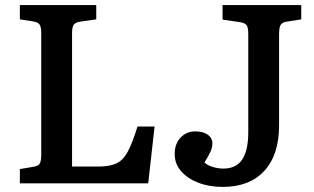

<svg xmlns="http://www.w3.org/2000/svg" viewBox="-20 -720 1235 754"><path d="M58 0V-56L111 -65Q130 -68 136 -77.5Q142 -87 142 -116V-589Q142 -614 135.5 -623.5Q129 -633 109 -636L58 -644V-700H358V-644L295 -635Q276 -632 269.5 -623Q263 -614 263 -589V-66H367Q411 -66 437.5 -78.5Q464 -91 482 -125Q500 -159 520 -223H587L562 0ZM855 14Q801 14 758.5 -2.5Q716 -19 691 -48Q666 -77 666 -115Q666 -155 689 -179.5Q712 -204 747 -204Q778 -204 796 -191Q814 -178 814 -157Q814 -142 807.5 -126.5Q801 -111 783 -82Q794 -71 815 -64.5Q836 -58 857 -58Q908 -58 931.5 -94Q955 -130 955 -201V-585Q955 -612 948.5 -621Q942 -630 922 -633L854 -643V-700H1163V-644L1106 -635Q1090 -633 1083 -623.5Q1076 -614 1076 -585V-228Q1076 -112 1018 -49Q960 14 855 14Z"/></svg>

Font: Literata 12pt Medium
Style: Regular
Weight: 500
Designer: Latin by Veronika Burian and Jose Scaglione. Greek by Irene Vlachou. Cyrillic by Vera Evstafieva.
Foundry: TypeTogether
Version: Version 3.002